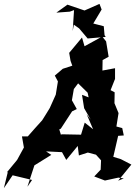

<svg xmlns="http://www.w3.org/2000/svg" viewBox="-22 -931 696 988"><path d="M462 -146 498 -106 496 -58 463 -23 518 -2 587 -17 615 -13 586 -1 654 -84 600 -112 561 -124 586 -232 615 -234 607 -272 577 -280 588 -349 567 -400 568 -456 547 -467 570 -525V-580L505 -568L506 -622L537 -639L524 -718L504 -743L413 -693L400 -738L334 -659L341 -618L350 -593L301 -577L260 -542L276 -512L265 -444L234 -375C221 -354 208 -332 195 -312L158 -271L121 -229H91L101 -172L66 -108L14 -45H18L-2 37L43 -29L143 -5L119 30L155 -80L242 -134L215 -152L297 -148L319 -108L378 -180L384 -131L430 -146L491 -130ZM283 -265 291 -269 349 -358 373 -370 348 -415 358 -473 380 -502 429 -454 434 -430 400 -443 411 -374 445 -315 424 -343 457 -266 414 -300 395 -238 294 -240 292 -236ZM516 -750 512 -796 458 -810 501 -882 490 -911 413 -877 325 -907 268 -866 337 -871 359 -879 352 -771 358 -804 385 -785 429 -733 522 -741Z"/></svg>

Font: Asimov Aggro
Style: CondIt
Weight: 500
Designer: Google
Version: Version 2.000980; 2014